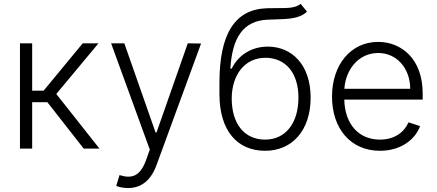

<svg xmlns="http://www.w3.org/2000/svg" viewBox="-20 -770 2266 995"><path d="M83.5 0H146.7V-240.4H225.5L413.7 0H495.4L271.7 -283L490.4 -545.5H408.7L206 -300.1H146.7V-545.5H83.5Z M643.5 204.5C711.6 204.5 761.7 165.5 790.8 86.3L1022 -544.4L953.1 -545.5L791.2 -83.5H786.2L624.3 -545.5H555.8L756.4 5.3L736.5 60.7C706.3 143.1 663.7 157.7 599.4 137.4L582.4 193.2C595.2 199.2 618.6 204.5 643.5 204.5Z M1538 -750C1511.4 -728 1471.9 -728 1419.7 -728C1402.3 -728 1383.5 -728 1363.3 -727.3C1196 -721.6 1117.2 -594.1 1117.2 -339.8V-282.7C1117.2 -90.6 1210.9 11.4 1354 11.4C1495.7 11.4 1589.8 -95.9 1589.8 -263.8C1589.8 -433.6 1493.3 -528.4 1367.9 -528.4C1288 -528.4 1217 -488.6 1180.8 -414.4H1173.7C1183.9 -574.6 1239.3 -661.9 1366.1 -668C1380.3 -668.7 1394.2 -669 1407.7 -669.4C1476.9 -671.5 1533.4 -673.3 1571 -709.9ZM1354 -46.5C1246.4 -46.5 1180.8 -128.2 1180.8 -260.3C1181.8 -381.7 1247.5 -470.5 1355.5 -470.5C1458.5 -470.5 1526.6 -394.2 1526.6 -263.8C1526.6 -132.1 1459.9 -46.5 1354 -46.5Z M1949.2 11.4C2058.6 11.4 2132.1 -47.9 2157 -116.5L2096.9 -136C2076 -87 2026.6 -46.5 1949.2 -46.5C1837.7 -46.5 1767 -127.8 1764.2 -253.9H2170.5V-285.2C2170.5 -467.3 2057.9 -552.9 1939.6 -552.9C1798.3 -552.9 1700.6 -434.7 1700.6 -269.5C1700.6 -104 1796.5 11.4 1949.2 11.4ZM1764.6 -309.7C1771.3 -411.2 1839.8 -495.4 1939.6 -495.4C2037.3 -495.4 2105.8 -414.8 2105.8 -309.7Z"/></svg>

Font: Karasuma Gothic
Style: Light
Weight: 300
Designer: Rasmus Andersson / Ryoko Nishizuka
Foundry: rsms
Version: Version 1.00